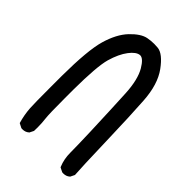

<svg xmlns="http://www.w3.org/2000/svg" viewBox="-232 -859 964 964"><g transform="rotate(45 250.0 -377.5)"><path d="M376.5 -1Q360.4 -39.6 360.4 -84.7Q360.4 -129.9 356.9 -231.4Q350.6 -400.9 345.7 -492.7Q340.8 -584.5 311.5 -634.3Q285.2 -678.7 263.2 -678.7Q262.2 -678.7 261.2 -678.7Q236.8 -676.3 210.4 -641.6Q183.1 -606 165.5 -545.4Q148.4 -484.4 147.5 -319.3Q147.5 -292 147.5 -256.3Q147.5 -147.5 151.1 -117.7Q154.8 -87.9 154.8 -58.6Q154.8 -46.9 154.3 -33.2L143.1 -10.7L141.6 -9.8Q127.9 2.4 107.4 2.4Q104.5 2.4 99.6 2L75.7 -10.3Q62.5 -55.2 59.6 -100.6Q57.6 -134.3 57.6 -245.1Q57.6 -281.7 57.6 -327.1Q58.6 -509.8 81.5 -588.9Q104.5 -668 146.5 -712.4Q189.5 -757.3 226.6 -764.6Q249.5 -769 272.5 -769Q285.6 -769 298.8 -767.6Q337.4 -763.2 383.1 -700.4Q428.7 -637.7 435.5 -529.5Q442.4 -421.4 446.3 -280.3Q450.2 -140.1 452.1 -101.6L456.1 -22L444.8 1L443.4 2Q429.7 14.2 409.2 14.2Q406.2 14.2 401.4 13.7L377.9 2Z"/></g></svg>

Font: Bakudai
Style: Bold
Weight: 700
Version: Version 1.48